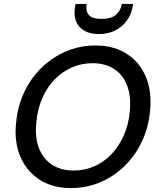

<svg xmlns="http://www.w3.org/2000/svg" viewBox="-20 -943 811 975"><path d="M339 12Q247 12 181 -30.5Q115 -73 83 -148.5Q51 -224 62 -322Q70 -406 104 -477Q138 -548 192.5 -600.5Q247 -653 316.5 -682.5Q386 -712 465 -712Q558 -712 624 -669.5Q690 -627 721 -552Q752 -477 742 -379Q734 -294 700 -223Q666 -152 611.5 -99Q557 -46 488 -17Q419 12 339 12ZM354 -77Q410 -77 459 -98.5Q508 -120 546 -160Q584 -200 608.5 -255Q633 -310 639 -376Q647 -452 626 -507.5Q605 -563 560 -592.5Q515 -622 450 -622Q394 -622 345 -600.5Q296 -579 257.5 -539.5Q219 -500 195 -445.5Q171 -391 165 -325Q156 -248 177 -192.5Q198 -137 243.5 -107Q289 -77 354 -77ZM482 -770Q436 -770 406.5 -788Q377 -806 365.5 -837Q354 -868 361 -908L364 -923H420Q414 -887 431 -867Q448 -847 496 -847Q544 -847 568 -867Q592 -887 599 -923H656L653 -907Q646 -868 623 -837Q600 -806 564.5 -788Q529 -770 482 -770Z"/></svg>

Font: DM Sans 12pt Medium
Style: Italic
Weight: 500
Italic angle: -10°
Version: Version 4.004;gftools[0.9.30]